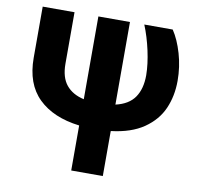

<svg xmlns="http://www.w3.org/2000/svg" viewBox="-83 -616 956 929"><g transform="rotate(10 395.0 -151.5)"><path d="M209 -530.3V-277.3Q209 -210.4 239.3 -173.3Q269.5 -136.2 326.2 -123.5V-530.3H481.4V-124.5Q545.9 -139.2 574.7 -181.2Q603.5 -223.1 603.5 -290Q603 -344.7 588.6 -410.2Q574.2 -475.6 551.8 -530.3H691.4Q720.2 -487.3 739 -422.9Q757.8 -358.4 757.8 -290Q757.8 -215.3 730.7 -153.3Q703.6 -91.3 642.1 -48.8Q580.6 -6.3 481.4 5.4V226.6H326.2V5.4Q196.8 -10.3 124.8 -80.6Q52.7 -150.9 52.7 -279.3V-530.3Z"/></g></svg>

Font: Pretendard GOV ExtraBold
Style: Regular
Weight: 800
Designer: Base glyphs from Inter by Rasmus Andersson; Hangeul glyphs from Noto Sans CJK(Source Han Sans) by Jang Soo-young and Kan
Foundry: Kil Hyung-jin
Version: Version 1.309